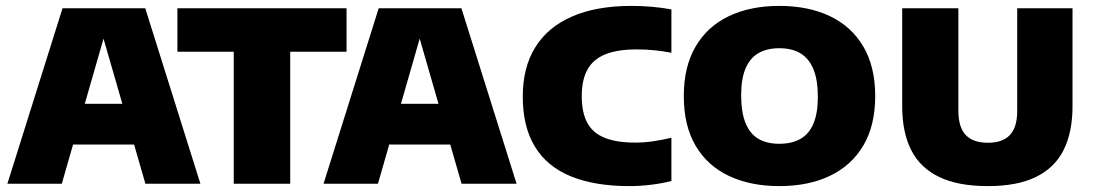

<svg xmlns="http://www.w3.org/2000/svg" viewBox="-20 -623 3714 651"><path d="M5 0 192 -595H472.5L659.5 0H473L322.5 -521.5H339.5L189.5 0ZM164 -133 203.5 -271H459.5L499 -133Z M772.5 0V-447.5H581.5V-595H1155V-447.5H964V0Z M1077 0 1264 -595H1544.5L1731.5 0H1545L1394.5 -521.5H1411.5L1261.5 0ZM1236 -133 1275.5 -271H1531.5L1571 -133Z M2114.5 8Q1996.5 8 1915.8 -25Q1835 -58 1793.8 -125.5Q1752.5 -193 1752.5 -296Q1752.5 -394 1794.8 -462.5Q1837 -531 1919.5 -567Q2002 -603 2121.5 -603Q2156 -603 2190.8 -600Q2225.5 -597 2256.5 -591V-444Q2229 -449.5 2199.8 -452.5Q2170.5 -455.5 2139 -455.5Q2073.5 -455.5 2032.2 -438.8Q1991 -422 1971.8 -387Q1952.5 -352 1952.5 -297Q1952.5 -241.5 1971.2 -206.8Q1990 -172 2030.2 -155.8Q2070.5 -139.5 2134 -139.5Q2164.5 -139.5 2196.2 -144.2Q2228 -149 2256.5 -156V-9.5Q2227.5 -1.5 2189.2 3.2Q2151 8 2114.5 8Z M2622.5 8Q2524.5 8 2451.5 -26.5Q2378.5 -61 2338.5 -129Q2298.5 -197 2298.5 -297Q2298.5 -397 2338.5 -465.2Q2378.5 -533.5 2451.2 -568.2Q2524 -603 2622.5 -603Q2721 -603 2794 -568.2Q2867 -533.5 2907.2 -465.2Q2947.5 -397 2947.5 -297Q2947.5 -197.5 2907.2 -129.5Q2867 -61.5 2794 -26.8Q2721 8 2622.5 8ZM2622.5 -135.5Q2665 -135.5 2694.2 -152.2Q2723.5 -169 2738.2 -204.2Q2753 -239.5 2753 -294.5Q2753 -352 2737.8 -388.8Q2722.5 -425.5 2693.5 -442.5Q2664.5 -459.5 2622.5 -459.5Q2581 -459.5 2552 -443Q2523 -426.5 2508 -391.2Q2493 -356 2493 -300.5Q2493 -242 2507.8 -205.8Q2522.5 -169.5 2551.2 -152.5Q2580 -135.5 2622.5 -135.5Z M3329.5 8Q3228.5 8 3164.2 -23Q3100 -54 3069.5 -114.2Q3039 -174.5 3039 -263V-595H3229.5V-247.5Q3229.5 -191.5 3254.5 -165.2Q3279.5 -139 3329.5 -139Q3379.5 -139 3404.2 -165.2Q3429 -191.5 3429 -247.5V-595H3616.5V-263Q3616.5 -174.5 3586.2 -114.2Q3556 -54 3492.5 -23Q3429 8 3329.5 8Z"/></svg>

Font: Encode Sans SC ExtraBold
Style: Regular
Weight: 800
Version: Version 3.002